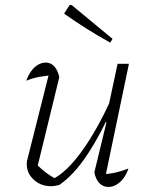

<svg xmlns="http://www.w3.org/2000/svg" viewBox="-20 -735 590 761"><path d="M215 -429 126 -64 123 -86Q143 -65 165.5 -48.5Q188 -32 207 -24L189 -25Q245 -53 306 -138Q367 -223 423 -348L435 -326Q407 -264 379.5 -212.5Q352 -161 325 -120.5Q298 -80 270.5 -50.5Q243 -21 215 -2Q197 3 182 3Q142 3 114 -22.5Q86 -48 86 -85Q86 -98 90 -109L178 -458L196 -437Q166 -436 137 -430.5Q108 -425 84 -415Q92 -437 104 -453.5Q116 -470 131 -478.5Q146 -487 162 -487Q181 -487 195 -472Q209 -457 215 -429ZM354 -52 402 -250 397 -252 446 -482H491L395 -22L384 -45Q412 -45 438 -51Q464 -57 489 -67Q482 -45 469.5 -28.5Q457 -12 441.5 -3Q426 6 410 6Q388 6 373.5 -9.5Q359 -25 354 -52ZM417 -566Q368 -593 323 -621.5Q278 -650 234 -681L256 -715H264L426 -581Z"/></svg>

Font: Piazzolla Thin Thin
Style: Italic
Weight: 250
Italic angle: -11.3°
Version: Version 2.005